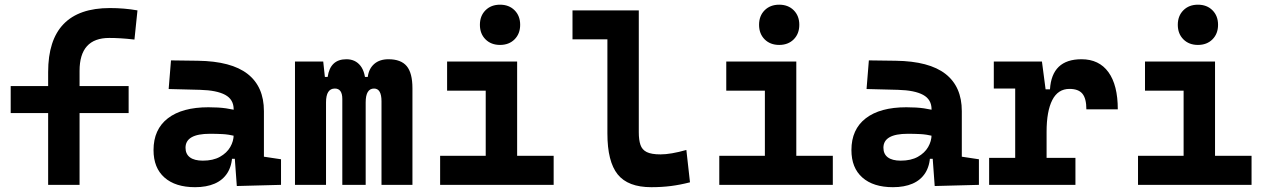

<svg xmlns="http://www.w3.org/2000/svg" viewBox="-20 -776 5313 806"><path d="M182.1 0V-473.6Q182.1 -742.2 441.4 -742.2Q501.4 -742.2 557.1 -732.4L544.4 -609.9Q511.5 -613.8 486.5 -615.2Q461.4 -616.7 438.5 -616.7Q314 -616.7 314 -478.5V0ZM24.9 -301.3V-414.6H520V-301.3Z M974.1 4.9 962.9 -148.4 960.9 -215.8V-316.9Q960.9 -358.4 925.5 -377.7Q890.1 -397 820.3 -398.9L688 -402.3L697.8 -522.5L810.5 -521Q951.2 -519 1019.5 -465.6Q1087.9 -412.1 1087.9 -309.6V-118.2L1159.7 -107.4V0ZM798.8 9.8Q716.3 9.8 670.4 -30.8Q624.5 -71.3 624.5 -146Q624.5 -232.9 684.6 -279.3Q744.6 -325.7 855 -325.7Q897.5 -325.7 928.5 -321.3Q959.5 -316.9 991.2 -307.6L969.7 -204.6Q938.5 -211.9 913.6 -213.1Q888.7 -214.4 861.3 -214.4Q758.8 -214.4 758.8 -155.8Q758.8 -129.4 777.3 -115.5Q795.9 -101.6 831.5 -101.6Q874.5 -101.6 903.3 -117.7Q932.1 -133.8 946.5 -158.7Q960.9 -183.6 960.9 -210V-242.2L979.5 -109.4H938L955.1 -125Q953.6 -80.1 934.6 -50Q915.5 -20 881.1 -5.1Q846.7 9.8 798.8 9.8Z M1581.5 0V-350.6Q1581.5 -404.3 1550.3 -404.3Q1515.1 -404.3 1515.1 -346.2L1480 -453.1H1523.9Q1528.3 -487.8 1551 -507.6Q1573.7 -527.3 1610.8 -527.3Q1663.1 -527.3 1687.3 -498.5Q1711.4 -469.7 1711.4 -405.3V0ZM1218.3 0V-517.6H1336.9L1348.6 -408.2V0ZM1417 0V-360.4Q1417 -404.3 1385.7 -404.3Q1348.6 -404.3 1348.6 -346.2L1318.4 -453.1H1355.5Q1366.2 -527.3 1434.1 -527.3Q1471.9 -527.3 1493.5 -499.5Q1515.1 -471.7 1515.1 -415V0Z M2019 0V-488.3H2150.9V0ZM1827.6 0V-122.1H2028.8V0ZM2141.1 0V-122.1H2304.2V0ZM1856.9 -395.5V-517.6H2150.9V-395.5ZM2079.1 -587.4Q2041.5 -587.4 2018.1 -610.8Q1994.6 -634.3 1994.6 -671.9Q1994.6 -709.5 2018.1 -732.9Q2041.5 -756.3 2079.1 -756.3Q2116.7 -756.3 2140.1 -732.9Q2163.6 -709.5 2163.6 -671.9Q2163.6 -634.3 2140.1 -610.8Q2116.7 -587.4 2079.1 -587.4Z M2713.9 9.8Q2616.2 9.8 2573 -43.9Q2529.8 -97.7 2529.8 -215.8V-732.4H2661.6V-220.7Q2661.6 -188.5 2668.5 -168Q2675.3 -147.5 2694.8 -137.7Q2714.4 -127.9 2752.9 -127.9Q2795.9 -127.9 2861.3 -146.5L2876.5 -10.7Q2835 0 2796.4 4.9Q2757.8 9.8 2713.9 9.8ZM2383.3 -610.8V-732.4H2538.6V-610.8Z M3190.9 0V-488.3H3322.8V0ZM2999.5 0V-122.1H3200.7V0ZM3313 0V-122.1H3476.1V0ZM3028.8 -395.5V-517.6H3322.8V-395.5ZM3251 -587.4Q3213.4 -587.4 3189.9 -610.8Q3166.5 -634.3 3166.5 -671.9Q3166.5 -709.5 3189.9 -732.9Q3213.4 -756.3 3251 -756.3Q3288.6 -756.3 3312 -732.9Q3335.4 -709.5 3335.4 -671.9Q3335.4 -634.3 3312 -610.8Q3288.6 -587.4 3251 -587.4Z M3903.8 4.9 3892.6 -148.4 3890.6 -215.8V-316.9Q3890.6 -358.4 3855.2 -377.7Q3819.8 -397 3750 -398.9L3617.7 -402.3L3627.4 -522.5L3740.2 -521Q3880.9 -519 3949.2 -465.6Q4017.6 -412.1 4017.6 -309.6V-118.2L4089.4 -107.4V0ZM3728.5 9.8Q3646 9.8 3600.1 -30.8Q3554.2 -71.3 3554.2 -146Q3554.2 -232.9 3614.3 -279.3Q3674.3 -325.7 3784.7 -325.7Q3827.1 -325.7 3858.2 -321.3Q3889.2 -316.9 3920.9 -307.6L3899.4 -204.6Q3868.2 -211.9 3843.3 -213.1Q3818.4 -214.4 3791 -214.4Q3688.5 -214.4 3688.5 -155.8Q3688.5 -129.4 3707 -115.5Q3725.6 -101.6 3761.2 -101.6Q3804.2 -101.6 3833 -117.7Q3861.8 -133.8 3876.2 -158.7Q3890.6 -183.6 3890.6 -210V-242.2L3909.2 -109.4H3867.7L3884.8 -125Q3883.3 -80.1 3864.3 -50Q3845.2 -20 3810.8 -5.1Q3776.4 9.8 3728.5 9.8Z M4373.5 -222.7 4343.3 -400.9H4387.7Q4395.5 -527.3 4520 -527.3Q4593.8 -527.3 4633.1 -473.1Q4672.4 -418.9 4672.4 -316.9H4540.5Q4540.5 -362.6 4523.8 -382.7Q4507.1 -402.8 4469.7 -402.8Q4421.3 -402.8 4397.4 -356Q4373.5 -309.1 4373.5 -222.7ZM4132.3 0V-113.3H4494.6V0ZM4241.7 0V-517.6H4354L4373.5 -369.1V0ZM4151.9 -404.3V-517.6H4347.2L4356.9 -404.3Z M4948.7 0V-488.3H5080.6V0ZM4757.3 0V-122.1H4958.5V0ZM5070.8 0V-122.1H5233.9V0ZM4786.6 -395.5V-517.6H5080.6V-395.5ZM5008.8 -587.4Q4971.2 -587.4 4947.8 -610.8Q4924.3 -634.3 4924.3 -671.9Q4924.3 -709.5 4947.8 -732.9Q4971.2 -756.3 5008.8 -756.3Q5046.4 -756.3 5069.8 -732.9Q5093.3 -709.5 5093.3 -671.9Q5093.3 -634.3 5069.8 -610.8Q5046.4 -587.4 5008.8 -587.4Z"/></svg>

Font: Cascadia Mono
Style: Regular
Weight: 400
Monospace: yes
Designer: Aaron Bell
Foundry: Saja Typeworks
Version: Version 2404.023